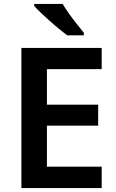

<svg xmlns="http://www.w3.org/2000/svg" viewBox="-20 -958 593 978"><path d="M498 0H89V-714H498V-606H219V-425H480V-318H219V-109H498ZM299 -938Q312 -916 331.5 -888.5Q351 -861 371.5 -835.5Q392 -810 407 -791V-778H322Q304 -792 280 -811.5Q256 -831 232 -852.5Q208 -874 187 -894Q166 -914 154 -928V-938Z"/></svg>

Font: Noto Sans Khmer SemiBold
Style: Regular
Weight: 600
Version: Version 2.003